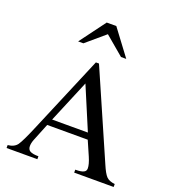

<svg xmlns="http://www.w3.org/2000/svg" viewBox="-162 -1045 1046 1166"><g transform="rotate(20 361.0 -462.0)"><path d="M513 -757H479L357 -860L236 -757H202L326 -924H388ZM707 0H452V-19Q492 -19 507 -28Q521 -35 521 -52Q521 -78 502 -122L461 -216H199L153 -102Q144 -79 144 -60Q144 -37 160.5 -28Q177 -19 214 -19V0H15V-19Q57 -23 76 -49.5Q95 -76 141 -186L347 -674H367L613 -111Q635 -59 652.5 -41Q670 -23 707 -19ZM447 -257 331 -532 216 -257Z"/></g></svg>

Font: STIX Math
Style: Regular
Weight: 400
Designer: MicroPress Inc., with final additions and corrections provided by Coen Hoffman, Elsevier (retired)
Version: Version 1.1.1